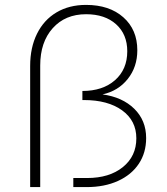

<svg xmlns="http://www.w3.org/2000/svg" viewBox="-20 -763 683 783"><path d="M331 -743Q426 -743 483 -692.5Q540 -642 540 -558Q540 -490 501 -441Q462 -392 398 -378Q479 -367 527.5 -319.5Q576 -272 576 -200Q576 -140 546 -95Q516 -50 461 -25Q406 0 333 0H279V-37H335Q426 -37 481 -81.5Q536 -126 536 -199Q536 -271 478 -313Q420 -355 322 -355H316V-392Q399 -392 449 -436Q499 -480 499 -554Q499 -623 453.5 -664Q408 -705 331 -705Q246 -705 195 -648Q144 -591 144 -496V0H103V-494Q103 -569 131 -625.5Q159 -682 210.5 -712.5Q262 -743 331 -743Z"/></svg>

Font: Montserrat arm2 ExtraLight
Style: Regular
Weight: 275
Designer: Julieta Ulanovsky
Foundry: Julieta Ulanovsky
Version: Version 6.000